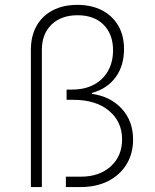

<svg xmlns="http://www.w3.org/2000/svg" viewBox="-20 -757 629 777"><path d="M105 0V-555.2Q105 -611.8 128.2 -652.6Q151.4 -693.4 193.6 -715.3Q235.8 -737.3 293 -737.3Q349.6 -737.3 392.1 -715.6Q434.6 -693.8 458.3 -653.8Q481.9 -613.8 481.9 -558.1Q481.9 -491.2 448.2 -444.8Q414.6 -398.4 352.5 -380.9V-377Q427.2 -366.7 472.9 -316.9Q518.6 -267.1 518.6 -192.4Q518.6 -135.7 492.2 -92.3Q465.8 -48.8 418 -24.4Q370.1 0 306.6 0H246.6V-42H306.6Q382.3 -42 428.2 -83.7Q474.1 -125.5 474.1 -192.9Q474.1 -264.6 421.1 -308.8Q368.2 -353 277.8 -353H249.5V-394.5H271.5Q323.2 -394.5 360.4 -414.6Q397.5 -434.6 417.5 -470.5Q437.5 -506.3 437.5 -553.7Q437.5 -618.2 399.4 -656.7Q361.3 -695.3 293.9 -695.3Q227.5 -695.3 188.5 -657.5Q149.4 -619.6 149.4 -554.7V0Z"/></svg>

Font: Inter ExtraLight
Style: Regular
Weight: 250
Designer: Rasmus Andersson
Foundry: rsms
Version: Version 4.001;git-66647c0bb